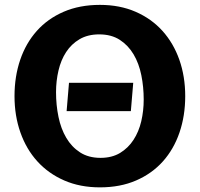

<svg xmlns="http://www.w3.org/2000/svg" viewBox="-20 -798 840 807"><path d="M270 -450H540L530 -331H260ZM400 -10.5Q316.5 -10.5 250 -39.5Q183.5 -68.5 137 -119.8Q90.5 -171 65.8 -241.2Q41 -311.5 41 -394Q41 -476.5 65 -546.8Q89 -617 134.8 -668.2Q180.5 -719.5 247.5 -748.5Q314.5 -777.5 400 -777.5Q483.5 -777.5 550 -748.5Q616.5 -719.5 662.8 -668.2Q709 -617 733.8 -546.8Q758.5 -476.5 758.5 -394Q758.5 -311.5 734.5 -241.2Q710.5 -171 664.8 -119.8Q619 -68.5 552.2 -39.5Q485.5 -10.5 400 -10.5ZM584 -379.5Q584 -432.5 574 -482Q564 -531.5 541.5 -569.5Q519 -607.5 483.5 -630.5Q448 -653.5 397 -653.5Q349 -653.5 314.5 -633.2Q280 -613 258 -579.2Q236 -545.5 225.8 -501.5Q215.5 -457.5 215.5 -410.5Q215.5 -356.5 225.8 -306.8Q236 -257 258.5 -218.8Q281 -180.5 316.5 -157.5Q352 -134.5 402.5 -134.5Q450.5 -134.5 484.8 -155.2Q519 -176 541.2 -210.2Q563.5 -244.5 573.8 -288.5Q584 -332.5 584 -379.5Z"/></svg>

Font: B612
Style: Bold
Weight: 700
Designer: Nicolas Chauveau, Thomas Paillot, Jonathan Favre-Lamarine, Jean-Luc Vinot
Foundry: AIRBUS
Version: Version 1.008